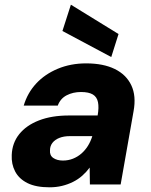

<svg xmlns="http://www.w3.org/2000/svg" viewBox="-20 -786 644 818"><path d="M191 12Q133 12 97 -6Q61 -24 44.5 -55.5Q28 -87 30 -126Q32 -177 62 -214.5Q92 -252 146 -273Q200 -294 274 -294H396Q402 -328 397.5 -350.5Q393 -373 375.5 -383.5Q358 -394 325 -394Q291 -394 264 -380Q237 -366 226 -336H81Q97 -390 134 -430Q171 -470 226 -493Q281 -516 347 -516Q420 -516 469 -492Q518 -468 539.5 -422.5Q561 -377 549 -312L494 0H363L362 -72Q348 -53 330.5 -37.5Q313 -22 291 -11Q269 0 244 6Q219 12 191 12ZM248 -102Q271 -102 291 -110Q311 -118 327 -132Q343 -146 354.5 -164.5Q366 -183 373 -205V-206H277Q252 -206 233 -198.5Q214 -191 203.5 -177.5Q193 -164 193 -146Q191 -124 207 -113Q223 -102 248 -102ZM454 -543 246 -654 282 -766 485 -641Z"/></svg>

Font: DM Sans Black
Style: Italic
Weight: 900
Italic angle: -10°
Designer: Colophon Foundry, Jonny Pinhorn
Foundry: Colophon Foundry
Version: Version 4.004;gftools[0.9.30]